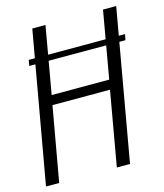

<svg xmlns="http://www.w3.org/2000/svg" viewBox="-117 -753 707 830"><g transform="rotate(-15 236.0 -337.5)"><path d="M51 -522H481.5L486.5 -548H55.5ZM-14 0H45L104 -332.5H361.5L303 0H362L481 -675H422L369.5 -375.5H112L164.5 -675H105.5Z"/></g></svg>

Font: Anybody SemiCondensed Light
Style: Italic
Weight: 300
Width: 4
Italic angle: -10°
Version: Version 1.113;gftools[0.9.25]